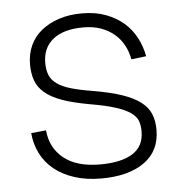

<svg xmlns="http://www.w3.org/2000/svg" viewBox="-45 -585 605 640"><g transform="rotate(-5 257.5 -265.0)"><path d="M269 12Q219 12 179 -1Q139 -14 111 -37Q83 -60 67.5 -91.5Q52 -123 49 -159L99 -164Q104 -105 147.5 -70Q191 -35 269 -35Q340 -35 378 -59Q416 -83 416 -133Q416 -153 410.5 -168Q405 -183 387.5 -195.5Q370 -208 337.5 -218.5Q305 -229 252 -238Q196 -248 160 -261Q124 -274 103 -292Q82 -310 73.5 -333.5Q65 -357 65 -387Q65 -422 78 -450.5Q91 -479 115.5 -499Q140 -519 174.5 -530.5Q209 -542 252 -542Q297 -542 331.5 -529Q366 -516 391 -494.5Q416 -473 431.5 -443.5Q447 -414 453 -381L403 -375Q399 -399 387.5 -421Q376 -443 357 -459.5Q338 -476 312 -485.5Q286 -495 252 -495Q187 -495 151.5 -467Q116 -439 116 -388Q116 -364 123 -347Q130 -330 147.5 -317.5Q165 -305 194 -296.5Q223 -288 267 -281Q325 -271 363 -258Q401 -245 424 -227.5Q447 -210 456.5 -187Q466 -164 466 -134Q466 -63 413 -25.5Q360 12 269 12Z"/></g></svg>

Font: Geist ExtLt
Style: Regular
Weight: 400
Designer: Basement.studio, Andrés Briganti, Mateo Zaragoza
Foundry: Basement.studio, Vercel, Andrés Briganti, Guido Ferreyra, Mateo Zaragoza
Version: Version 1.401